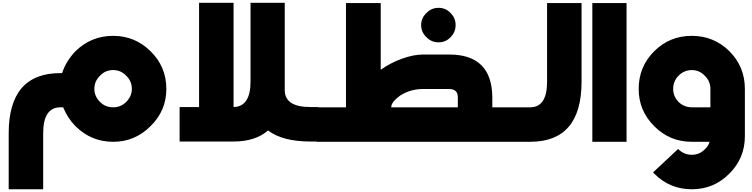

<svg xmlns="http://www.w3.org/2000/svg" viewBox="-20 -1028 5454 1392"><path d="M800.8 -250Q856 -250 895 -289.1Q936 -330.1 936 -382.8Q936 -439.9 895 -479Q856 -520 800.8 -520Q743.2 -520 705.1 -479Q664.1 -439.9 664.1 -382.8Q664.1 -330.1 705.1 -289.1Q743.2 -250 800.8 -250ZM800.8 -768.1Q958 -768.1 1070.8 -657.2Q1186 -544.9 1186 -382.8Q1186 -225.1 1070.8 -112.8Q958 0 800.8 0Q641.1 0 527.8 -112.8Q469.2 -171.9 438 -250H418Q293 -250 293 -61V344.2H43V-61Q43 -498 418 -498H430.2Q459 -585.9 527.8 -657.2Q641.1 -768.1 800.8 -768.1Z M2288.1 -252V-2H2230Q2029.3 -2 1923.3 -82Q1831.1 -2 1673.3 -2H1282.2V-252H1423.3V-1007.8H1673.3V-252Q1796.4 -253.9 1796.4 -438V-1007.8H2044.4V-375Q2044.4 -252 2230 -252Z M3246.1 -757.8Q3211.4 -721.2 3160.2 -721.2Q3107.4 -721.2 3072.3 -757.8Q3033.2 -794.9 3033.2 -846.2Q3033.2 -897.9 3072.3 -934.1Q3107.4 -971.2 3160.2 -971.2Q3211.4 -971.2 3246.1 -934.1Q3283.2 -897.9 3283.2 -846.2Q3283.2 -794.9 3246.1 -757.8ZM3049.3 -382.8Q2953.6 -382.8 2879.4 -334Q2850.6 -313 2832.5 -291Q2816.4 -268.1 2816.4 -252V-250H3299.3V-321.8Q3299.3 -382.8 3236.3 -382.8ZM3756.3 -250V0H2275.4V-250H2488.3V-1005.9H2740.2V-522Q2812.5 -573.2 2893.6 -602.1Q2977.5 -632.8 3049.3 -632.8H3236.3Q3547.4 -632.8 3549.3 -321.8V-250Z M3823.7 -250Q3946.3 -250 3946.3 -436V-1005.9H4196.3V-436Q4196.3 0 3823.7 0H3729.5V-250Z M4274.4 -1005.9H4522.5V0H4274.4Z M4860.4 -382.8Q4860.4 -330.1 4899.4 -289.1Q4940.4 -250 4995.6 -250H5130.4V-382.8Q5130.4 -439.9 5089.4 -479Q5050.3 -520 4995.6 -520Q4940.4 -520 4899.4 -479Q4860.4 -439.9 4860.4 -382.8ZM5380.4 -41Q5380.4 119.1 5267.6 231Q5155.3 344.2 4995.6 344.2Q4835.4 344.2 4723.6 231L4719.2 227.1L4715.3 221.2L4897.5 50.8L4899.4 55.2Q4940.4 94.2 4995.6 94.2Q5050.3 94.2 5089.4 55.2Q5116.2 30.8 5124.5 0H4995.6Q4835.4 0 4723.6 -112.8Q4610.4 -225.1 4610.4 -382.8Q4610.4 -544.9 4723.6 -657.2Q4835.4 -768.1 4995.6 -768.1Q5155.3 -768.1 5267.6 -657.2Q5380.4 -544.9 5380.4 -382.8Z"/></svg>

Font: DimaBlue
Style: Bold
Weight: 700
Designer: R.Balvardi
Foundry: Dima Software Group
Version: Version 1.00;February 3, 2019;FontCreator 11.5.0.2427 64-bit